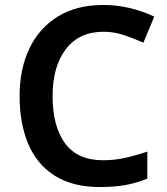

<svg xmlns="http://www.w3.org/2000/svg" viewBox="-20 -744 675 774"><path d="M397 -616Q299 -616 245.5 -546Q192 -476 192 -356Q192 -235 242 -166.5Q292 -98 396 -98Q441 -98 484 -107.5Q527 -117 574 -133V-24Q530 -6 485.5 2Q441 10 383 10Q273 10 201 -35.5Q129 -81 94 -163.5Q59 -246 59 -357Q59 -465 98 -547.5Q137 -630 212.5 -677Q288 -724 397 -724Q451 -724 503.5 -711.5Q556 -699 602 -677L558 -572Q520 -589 479.5 -602.5Q439 -616 397 -616Z"/></svg>

Font: Noto Sans Ethiopic SemiBold
Style: Regular
Weight: 600
Designer: Monotype Design Team
Foundry: Monotype Imaging Inc.
Version: Version 2.102; ttfautohint (v1.8.4.7-5d5b)